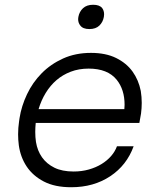

<svg xmlns="http://www.w3.org/2000/svg" viewBox="-20 -769 649 806"><path d="M279 17Q210 17 164 -7Q118 -31 92 -70Q66 -109 59 -159Q56 -182 56 -205Q56 -232 60 -259L62 -273Q70 -324 93.5 -373.5Q117 -423 155 -461.5Q193 -500 245 -523.5Q297 -547 362 -547Q424 -547 467.5 -525.5Q511 -504 536.5 -468.5Q562 -433 571 -387Q575 -362 575 -337Q575 -315 572 -292L565 -253H130Q128 -233 128 -215Q128 -193 131 -173Q137 -136 156.5 -108.5Q176 -81 208.5 -65Q241 -49 289 -49Q323 -49 353 -57.5Q383 -66 406.5 -80.5Q430 -95 446.5 -114Q463 -133 471 -155H541Q512 -75 442.5 -29Q373 17 279 17ZM352 -481Q311 -481 277 -468Q243 -455 217 -432.5Q191 -410 172 -379Q153 -348 142 -311H502Q503 -320 503 -329Q503 -393 470 -434Q432 -481 352 -481ZM355 -647Q328 -647 317 -662Q308 -673 308 -689Q308 -693 309 -698Q313 -720 328.5 -734.5Q344 -749 371 -749Q398 -749 409 -735Q417 -724 417 -709Q417 -704 416 -698Q412 -676 397 -661.5Q382 -647 355 -647Z"/></svg>

Font: Sora Light
Style: Italic
Weight: 300
Designer: Jonathan Barnbrook, Juli√°n Moncada
Version: Version 1.000